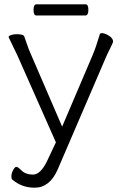

<svg xmlns="http://www.w3.org/2000/svg" viewBox="-20 -866 569 893"><path d="M377 -794H149Q136 -794 136 -820Q136 -846 150 -846H378Q391 -846 391 -820Q391 -794 377 -794ZM240 -204 61 -608Q38 -657 29.5 -673.5Q21 -690 20 -694Q20 -699 31.5 -703Q43 -707 57 -707Q90 -707 93 -696L106 -659Q114 -635 121 -620L269 -277L411 -610Q426 -645 444 -706Q446 -712 454.5 -712Q463 -712 476 -706Q506 -691 506 -672Q505 -666 491.5 -639.5Q478 -613 469 -591L248 -77Q211 7 141 7Q80 7 36 -32Q33 -35 33 -47Q33 -59 41 -74.5Q49 -90 56 -90Q63 -90 79 -74Q99 -54 133.5 -54Q168 -54 198 -115Z"/></svg>

Font: Moon Stars Kai T Light
Style: Regular
Weight: 300
Designer: GuiWonder
Version: Version 1.101